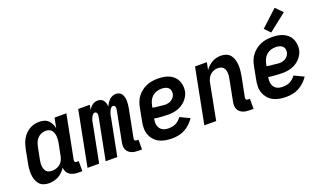

<svg xmlns="http://www.w3.org/2000/svg" viewBox="-79 -1255 2907 1739"><g transform="rotate(-20 1375.0 -385.5)"><path d="M157 12Q129 12 104.5 3Q80 -6 64 -25.5Q48 -45 40 -70Q32 -95 30.5 -122Q29 -149 31.5 -176.5Q34 -204 40 -231L63 -351Q68 -375 75.5 -398.5Q83 -422 95.5 -444Q108 -466 126 -485Q144 -504 166 -517Q188 -530 212 -536Q236 -542 259 -542Q284 -542 307 -535.5Q330 -529 346.5 -513.5Q363 -498 373 -477.5Q383 -457 387 -434L406 -530H520L438 -111Q437 -106 437.5 -101Q438 -96 441 -92Q444 -88 449 -86.5Q454 -85 459 -85H477V12H440Q417 12 396 7.5Q375 3 358 -8Q341 -19 331 -38Q321 -57 320 -79Q307 -58 288.5 -40Q270 -22 249 -10.5Q228 1 204 6.5Q180 12 157 12ZM221 -85Q241 -85 261.5 -91Q282 -97 298.5 -110.5Q315 -124 324.5 -143Q334 -162 338 -182L362 -302Q365 -318 366 -334.5Q367 -351 365.5 -367Q364 -383 359 -397.5Q354 -412 344 -423.5Q334 -435 319 -440Q304 -445 288 -445Q267 -445 246 -436.5Q225 -428 209.5 -411Q194 -394 186 -374Q178 -354 174 -333L150 -213Q147 -198 146 -183Q145 -168 147 -153.5Q149 -139 154 -125.5Q159 -112 168.5 -102.5Q178 -93 192 -89Q206 -85 221 -85Z M1016 12Q998 12 981.5 9.5Q965 7 950.5 0.5Q936 -6 924 -17Q912 -28 906 -42.5Q900 -57 899.5 -74Q899 -91 902 -108L959 -402Q961 -410 961 -417.5Q961 -425 959 -432Q957 -439 951 -443.5Q945 -448 938 -448Q929 -448 921.5 -441Q914 -434 909.5 -426Q905 -418 901.5 -410Q898 -402 895 -393Q892 -384 890.5 -375.5Q889 -367 888 -359L818 0H706L784 -402Q786 -410 786 -417.5Q786 -425 784 -432Q782 -439 776.5 -443.5Q771 -448 763 -448Q754 -448 746.5 -441Q739 -434 734.5 -426Q730 -418 726.5 -410Q723 -402 720 -393Q717 -384 715.5 -375.5Q714 -367 713 -359L643 0H531L634 -530H746L737 -485Q744 -496 753.5 -507Q763 -518 774.5 -526Q786 -534 799 -538Q812 -542 825 -542Q842 -542 856.5 -535.5Q871 -529 879.5 -517Q888 -505 892.5 -490Q897 -475 898 -459Q905 -474 915 -489Q925 -504 938 -516.5Q951 -529 967.5 -535.5Q984 -542 1000 -542Q1018 -542 1033 -534.5Q1048 -527 1056.5 -513.5Q1065 -500 1069 -483.5Q1073 -467 1073.5 -450Q1074 -433 1072 -415.5Q1070 -398 1067 -380L1014 -108Q1013 -103 1013.5 -98Q1014 -93 1017 -89.5Q1020 -86 1024.5 -84Q1029 -82 1035 -82H1052V12Z M1344 12Q1311 12 1279.5 6.5Q1248 1 1220.5 -13Q1193 -27 1173 -50.5Q1153 -74 1142.5 -103Q1132 -132 1132.5 -165Q1133 -198 1140 -231L1163 -351Q1168 -378 1178 -404Q1188 -430 1205.5 -453Q1223 -476 1246.5 -494Q1270 -512 1296.5 -523Q1323 -534 1349.5 -538Q1376 -542 1403 -542Q1431 -542 1458.5 -538Q1486 -534 1510 -523.5Q1534 -513 1553.5 -496Q1573 -479 1584 -456Q1595 -433 1599 -406Q1603 -379 1598 -350Q1594 -328 1582.5 -307Q1571 -286 1554.5 -268Q1538 -250 1517 -237Q1496 -224 1474 -216.5Q1452 -209 1429.5 -206Q1407 -203 1385 -203Q1368 -203 1351.5 -204Q1335 -205 1317.5 -206Q1300 -207 1283.5 -208.5Q1267 -210 1250 -214V-213Q1247 -196 1246.5 -179.5Q1246 -163 1250 -148Q1254 -133 1262.5 -120.5Q1271 -108 1284 -100Q1297 -92 1312.5 -88.5Q1328 -85 1344 -85Q1361 -85 1379 -88Q1397 -91 1413.5 -99Q1430 -107 1444 -119.5Q1458 -132 1470 -148L1562 -104Q1544 -77 1519.5 -54Q1495 -31 1466 -15.5Q1437 0 1405.5 6Q1374 12 1344 12ZM1390 -297Q1405 -297 1420.5 -301Q1436 -305 1450 -314Q1464 -323 1473.5 -337Q1483 -351 1486 -366Q1489 -384 1484.5 -400.5Q1480 -417 1467.5 -427Q1455 -437 1438 -441Q1421 -445 1403 -445Q1381 -445 1358.5 -438Q1336 -431 1317.5 -415Q1299 -399 1288.5 -377Q1278 -355 1274 -333L1269 -312Q1284 -307 1299 -305.5Q1314 -304 1329.5 -303Q1345 -302 1359.5 -299.5Q1374 -297 1390 -297Z M2090 12Q2072 12 2055 9.5Q2038 7 2023 0.5Q2008 -6 1996 -17Q1984 -28 1977.5 -43.5Q1971 -59 1971 -76Q1971 -93 1974 -111L2014 -317Q2017 -332 2018.5 -346.5Q2020 -361 2019 -375.5Q2018 -390 2013.5 -403Q2009 -416 2000 -426Q1991 -436 1977 -440.5Q1963 -445 1948 -445Q1929 -445 1910 -438.5Q1891 -432 1875.5 -418Q1860 -404 1851 -385.5Q1842 -367 1838 -348L1771 0H1657L1760 -530H1874L1860 -459Q1874 -478 1891 -494Q1908 -510 1928 -521Q1948 -532 1969.5 -537Q1991 -542 2013 -542Q2040 -542 2064 -532.5Q2088 -523 2103.5 -503Q2119 -483 2126 -458Q2133 -433 2134.5 -406.5Q2136 -380 2133 -353Q2130 -326 2125 -299L2088 -111Q2087 -106 2087.5 -101Q2088 -96 2091 -92Q2094 -88 2099 -86.5Q2104 -85 2109 -85H2127V12Z M2444 12Q2411 12 2379.5 6.5Q2348 1 2320.5 -13Q2293 -27 2273 -50.5Q2253 -74 2242.5 -103Q2232 -132 2232.5 -165Q2233 -198 2240 -231L2263 -351Q2268 -378 2278 -404Q2288 -430 2305.5 -453Q2323 -476 2346.5 -494Q2370 -512 2396.5 -523Q2423 -534 2449.5 -538Q2476 -542 2503 -542Q2531 -542 2558.5 -538Q2586 -534 2610 -523.5Q2634 -513 2653.5 -496Q2673 -479 2684 -456Q2695 -433 2699 -406Q2703 -379 2698 -350Q2694 -328 2682.5 -307Q2671 -286 2654.5 -268Q2638 -250 2617 -237Q2596 -224 2574 -216.5Q2552 -209 2529.5 -206Q2507 -203 2485 -203Q2468 -203 2451.5 -204Q2435 -205 2417.5 -206Q2400 -207 2383.5 -208.5Q2367 -210 2350 -214V-213Q2347 -196 2346.5 -179.5Q2346 -163 2350 -148Q2354 -133 2362.5 -120.5Q2371 -108 2384 -100Q2397 -92 2412.5 -88.5Q2428 -85 2444 -85Q2461 -85 2479 -88Q2497 -91 2513.5 -99Q2530 -107 2544 -119.5Q2558 -132 2570 -148L2662 -104Q2644 -77 2619.5 -54Q2595 -31 2566 -15.5Q2537 0 2505.5 6Q2474 12 2444 12ZM2490 -297Q2505 -297 2520.5 -301Q2536 -305 2550 -314Q2564 -323 2573.5 -337Q2583 -351 2586 -366Q2589 -384 2584.5 -400.5Q2580 -417 2567.5 -427Q2555 -437 2538 -441Q2521 -445 2503 -445Q2481 -445 2458.5 -438Q2436 -431 2417.5 -415Q2399 -399 2388.5 -377Q2378 -355 2374 -333L2369 -312Q2384 -307 2399 -305.5Q2414 -304 2429.5 -303Q2445 -302 2459.5 -299.5Q2474 -297 2490 -297Z M2514 -583 2461 -637 2619 -783 2684 -717Z"/></g></svg>

Font: Lode Term
Style: Bold Italic
Weight: 700
Italic angle: -11°
Monospace: yes
Designer: Belleve Invis
Foundry: Belleve Invis
Version: Version 29.2.0